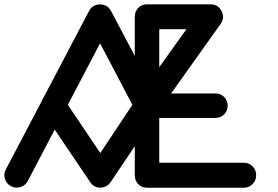

<svg xmlns="http://www.w3.org/2000/svg" viewBox="-50 -814 1291 892"><path d="M-26.9 17.1C-22.5 32.2 -13.2 43.5 1 50.8C9.3 55.2 18.1 57.6 27.3 57.6C33.2 58.1 39.1 57.1 44.9 55.2C60.1 50.3 71.8 41 79.1 26.9L204.1 -211.9L369.1 32.2C380.4 49.3 395.5 57.6 415.5 57.6H416.5C436.5 57.1 452.6 48.8 463.9 32.2L576.2 -134.8V0C576.2 33.2 599.6 58.1 632.8 58.1H1083C1099.1 58.1 1112.3 52.2 1123.5 41C1134.8 29.8 1140.1 16.1 1140.1 0C1140.1 -16.1 1134.8 -29.8 1123.5 -41C1112.3 -52.2 1099.1 -58.1 1083 -58.1H689.9V-266.1H951.2C982.9 -266.1 1007.8 -291 1007.8 -322.8C1007.8 -355.5 982.9 -379.9 951.2 -379.9H745.1L975.1 -703.1C982.4 -713.4 986.3 -724.1 986.3 -735.4C986.3 -744.1 983.9 -753.4 979 -762.7C968.8 -783.7 951.7 -793.9 928.2 -793.9H632.8C599.6 -793.9 576.2 -769 576.2 -735.8V-554.2L465.8 -763.2C454.6 -783.2 438 -793.5 415.5 -793.5H414.6C391.6 -793 374.5 -783.2 363.8 -763.2L150.9 -357.9C147.5 -353 145 -348.1 143.1 -342.8L-22.9 -26.9C-27.3 -18.6 -29.8 -9.8 -29.8 -0.5C-29.8 5.4 -28.8 11.2 -26.9 17.1ZM415 -612.8 564.9 -327.1 416 -103 265.1 -327.1ZM689.9 -678.2H815.9L689.9 -502Z"/></svg>

Font: Nemoy
Style: Bold
Weight: 700
Designer: BSozoo
Foundry: BSozoo
Version: Version 001.000